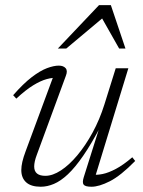

<svg xmlns="http://www.w3.org/2000/svg" viewBox="-20 -700 544 730"><path d="M298.5 -26.5 360 -221.5H363.5Q327.5 -153 296.5 -108Q265.5 -63 238 -37.2Q210.5 -11.5 185 -0.8Q159.5 10 135 10Q98 10 79.5 -6.8Q61 -23.5 61 -53.5Q61 -67.5 65 -85Q69 -102.5 77.5 -125L186.5 -419.5L198.5 -404Q180.5 -405.5 157.5 -399.2Q134.5 -393 106 -375.5Q77.5 -358 42 -325L30 -338Q68.5 -382 100.5 -406.5Q132.5 -431 158.5 -440.8Q184.5 -450.5 203.5 -450.5Q221 -450.5 229.5 -440.8Q238 -431 230.5 -412L120 -111.5Q115 -98.5 112.5 -87.2Q110 -76 110 -67Q110 -49 120.8 -40.2Q131.5 -31.5 152.5 -31.5Q180 -31.5 211.5 -52Q243 -72.5 274 -109.5Q305 -146.5 332 -196Q359 -245.5 377 -303L420 -440.5H468L340 -22L331.5 -36Q348.5 -34 370.5 -38.5Q392.5 -43 420.5 -57.8Q448.5 -72.5 483 -102L494 -88Q438.5 -31.5 397.5 -10.8Q356.5 10 328 10Q304 10 298 2Q292 -6 298.5 -26.5ZM200 -515.5 356.5 -680.5H401.5L457 -515.5H433L362.5 -640H380.5L232 -515.5Z"/></svg>

Font: Newsreader 16pt 16pt Light
Style: Italic
Weight: 300
Italic angle: -17°
Version: Version 1.003